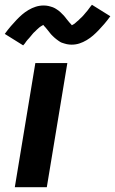

<svg xmlns="http://www.w3.org/2000/svg" viewBox="-35 -784 482 804"><path d="M27 0 113 -520H247L161 0ZM62 -594 -15 -642Q-2 -660 10.5 -674.5Q23 -689 34.5 -701Q46 -713 57.5 -723Q69 -733 84 -742Q99 -751 115 -756Q131 -761 148 -761Q153 -761 158 -760.5Q163 -760 167.5 -759Q172 -758 177 -756.5Q182 -755 186.5 -753.5Q191 -752 195 -749.5Q199 -747 203 -744.5Q207 -742 211 -739Q215 -736 218.5 -732.5Q222 -729 225.5 -725.5Q229 -722 232 -719Q235 -716 237.5 -712.5Q240 -709 242.5 -706Q245 -703 249 -698Q253 -693 256 -689.5Q259 -686 262.5 -682.5Q266 -679 266 -678Q266 -677 265 -677Q265 -678 269 -680Q273 -682 276 -684Q279 -686 282.5 -689.5Q286 -693 288 -694.5Q290 -696 292.5 -698Q295 -700 296.5 -702Q298 -704 300.5 -706Q303 -708 305.5 -710.5Q308 -713 310.5 -715.5Q313 -718 315.5 -721Q318 -724 320.5 -727Q323 -730 326 -733.5Q329 -737 332 -740.5Q335 -744 337.5 -748Q340 -752 343.5 -756Q347 -760 350 -764L427 -716Q414 -698 401.5 -683.5Q389 -669 378 -657.5Q367 -646 355 -635.5Q343 -625 328 -616Q313 -607 297.5 -602Q282 -597 265 -597Q260 -597 255 -597.5Q250 -598 245 -599Q240 -600 235.5 -601.5Q231 -603 226 -604.5Q221 -606 217 -608.5Q213 -611 209.5 -613.5Q206 -616 202 -619Q198 -622 194 -625.5Q190 -629 186.5 -632.5Q183 -636 180 -639Q177 -642 174.5 -645.5Q172 -649 169.5 -652Q167 -655 163 -660Q159 -665 156 -668.5Q153 -672 149.5 -675.5Q146 -679 146 -680Q146 -681 147 -681Q147 -680 143.5 -678Q140 -676 136.5 -674Q133 -672 129.5 -669Q126 -666 124 -664Q122 -662 120 -660.5Q118 -659 116 -656.5Q114 -654 111.5 -652Q109 -650 106.5 -647.5Q104 -645 102 -642.5Q100 -640 97.5 -637Q95 -634 92.5 -631Q90 -628 87 -624.5Q84 -621 80.5 -617.5Q77 -614 74.5 -610Q72 -606 69 -602Q66 -598 62 -594Z"/></svg>

Font: Iosevka Aile Extrabold
Style: Italic
Weight: 800
Italic angle: -9°
Designer: Belleve Invis
Foundry: Belleve Invis
Version: Version 31.1.0; ttfautohint (v1.8.4)